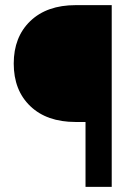

<svg xmlns="http://www.w3.org/2000/svg" viewBox="-20 -731 531 751"><path d="M314.5 0V-253.9H275.4Q163.1 -253.9 98.4 -315.9Q33.7 -377.9 33.7 -482.4Q33.7 -586.4 98.6 -648.7Q163.6 -710.9 275.9 -710.9H417V0Z"/></svg>

Font: Vazir Medium FD
Style: Medium-FD
Weight: 500
Designer: Saber Rastikerdar
Foundry: Saber Rastikerdar
Version: Version 30.0.0